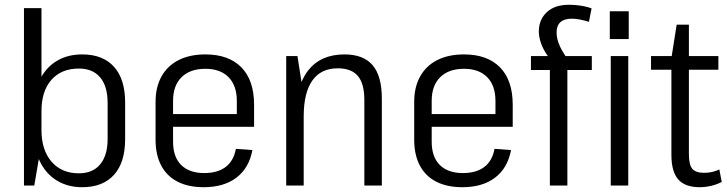

<svg xmlns="http://www.w3.org/2000/svg" viewBox="-20 -774 3035 801"><path d="M323 7Q262 7 216 -21.5Q170 -50 145 -103.5Q120 -157 119 -229V-315Q120 -387 145 -439Q170 -491 215.5 -519Q261 -547 323 -547Q409 -547 455.5 -495.5Q502 -444 502 -347V-193Q502 -96 455.5 -44.5Q409 7 323 7ZM80 -740H153V-175L123 0H80ZM309 -51Q367 -51 398 -88.5Q429 -126 429 -194V-344Q429 -414 398 -451Q367 -488 309 -488Q236 -488 194.5 -441Q153 -394 153 -310V-232Q153 -148 195 -99.5Q237 -51 309 -51Z M830 7Q766 7 721 -16Q676 -39 652.5 -83.5Q629 -128 629 -191V-349Q629 -411 654 -455.5Q679 -500 725.5 -523.5Q772 -547 837 -547Q934 -547 987 -493Q1040 -439 1040 -337V-245H688V-298H980L968 -271V-353Q968 -417 933.5 -452Q899 -487 837 -487Q773 -487 737.5 -452Q702 -417 702 -353V-183Q702 -119 736 -85.5Q770 -52 832 -52Q888 -52 921.5 -77.5Q955 -103 964 -153L1033 -148Q1019 -73 966.5 -33Q914 7 830 7Z M1500 -357Q1500 -425 1473 -457Q1446 -489 1389 -489Q1319 -489 1283 -438Q1247 -387 1247 -288L1213 -221V-282Q1213 -413 1265.5 -480Q1318 -547 1417 -547Q1496 -547 1534.5 -502Q1573 -457 1573 -363V0H1500ZM1174 -540H1221L1247 -373V0H1174Z M1909 7Q1845 7 1800 -16Q1755 -39 1731.5 -83.5Q1708 -128 1708 -191V-349Q1708 -411 1733 -455.5Q1758 -500 1804.5 -523.5Q1851 -547 1916 -547Q2013 -547 2066 -493Q2119 -439 2119 -337V-245H1767V-298H2059L2047 -271V-353Q2047 -417 2012.5 -452Q1978 -487 1916 -487Q1852 -487 1816.5 -452Q1781 -417 1781 -353V-183Q1781 -119 1815 -85.5Q1849 -52 1911 -52Q1967 -52 2000.5 -77.5Q2034 -103 2043 -153L2112 -148Q2098 -73 2045.5 -33Q1993 7 1909 7Z M2274 -482H2195V-540H2301L2284 -516Q2266 -537 2253.5 -558.5Q2241 -580 2234.5 -601.5Q2228 -623 2228 -643Q2228 -692 2261 -723Q2294 -754 2353 -754Q2368 -754 2385 -752.5Q2402 -751 2418.5 -747.5Q2435 -744 2448 -739L2437 -683Q2418 -689 2399.5 -692.5Q2381 -696 2365 -696Q2334 -696 2318 -681.5Q2302 -667 2302 -639Q2302 -610 2316.5 -579.5Q2331 -549 2359 -513L2309 -540H2449V-482H2347V0H2274ZM2601 -540V0H2528V-540ZM2603 -727V-611H2524V-727Z M2899 7Q2838 7 2809.5 -25.5Q2781 -58 2781 -128V-532L2803 -671H2854V-132Q2854 -87 2868 -70Q2882 -53 2918 -53Q2935 -53 2950.5 -56.5Q2966 -60 2981 -67L2991 -15Q2978 -8 2962.5 -3Q2947 2 2931 4.5Q2915 7 2899 7ZM2696 -540H2977V-483H2696Z"/></svg>

Font: Pathway Extreme SemiCondensed Light
Style: Regular
Weight: 300
Width: 4
Version: Version 1.001;gftools[0.9.26]